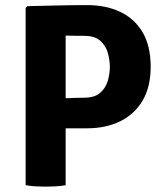

<svg xmlns="http://www.w3.org/2000/svg" viewBox="-20 -708 626 734"><path d="M556 -453Q556 -375 524.8 -322.8Q493.5 -270.5 438.8 -244Q384 -217.5 313.5 -217.5H231V0Q212 3.5 191 4.5Q170 5.5 154.5 5.5Q140 5.5 118 4.5Q96 3.5 78 0V-678L85 -684.5Q148 -686 202.8 -687.2Q257.5 -688.5 313.5 -688.5Q384 -688.5 438.8 -663Q493.5 -637.5 524.8 -585.2Q556 -533 556 -453ZM231 -572V-332.5Q253 -333.5 273 -334Q293 -334.5 301.5 -334.5Q342.5 -334.5 363.8 -353.8Q385 -373 392.5 -400.5Q400 -428 400 -453Q400 -477 392.5 -504.8Q385 -532.5 363.8 -551.8Q342.5 -571 301.5 -571Q285.5 -571 268.8 -571.2Q252 -571.5 231 -572Z"/></svg>

Font: Signika Negative SC
Style: Bold
Weight: 700
Designer: Anna Giedryś
Foundry: Anna Giedryś
Version: Version 2.000; ttfautohint (v1.8.3) -l 8 -r 50 -G 200 -x 9 -